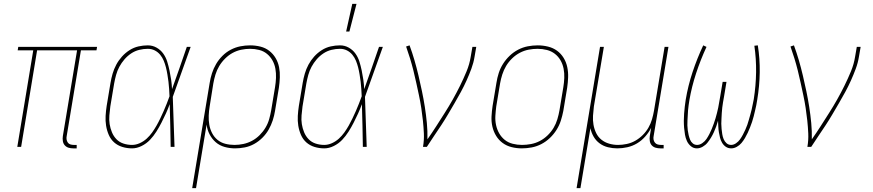

<svg xmlns="http://www.w3.org/2000/svg" viewBox="-20 -764 4540 999"><path d="M379 8H361Q348 8 336.5 4.5Q325 1 317 -8Q309 -17 307 -30Q305 -43 307 -56L381 -502H173L90 0H70L153 -502H72L75 -520H485L482 -502H401L327 -56Q325 -47 326.5 -38Q328 -29 333 -22Q338 -15 346.5 -12.5Q355 -10 364 -10H379Z M667 8Q641 8 616.5 0.5Q592 -7 574 -23Q556 -39 546 -62Q536 -85 532 -110Q528 -135 529.5 -161Q531 -187 535 -213L555 -333Q559 -357 566 -381Q573 -405 585 -427.5Q597 -450 614.5 -469.5Q632 -489 654 -503Q676 -517 700.5 -522.5Q725 -528 749 -528Q774 -528 795 -516Q816 -504 829.5 -485Q843 -466 850 -443.5Q857 -421 862 -397Q867 -373 870.5 -349Q874 -325 875 -300Q895 -355 914 -410Q933 -465 952 -520H972Q948 -455 925.5 -390Q903 -325 879 -260Q882 -195 883.5 -130Q885 -65 888 0H868Q867 -55 866 -110.5Q865 -166 863 -222Q854 -197 843 -173Q832 -149 820 -125.5Q808 -102 793.5 -79Q779 -56 760.5 -36.5Q742 -17 717 -4.5Q692 8 667 8ZM667 -10Q687 -10 707 -19Q727 -28 743 -42.5Q759 -57 771.5 -74.5Q784 -92 794.5 -110.5Q805 -129 814 -148Q823 -167 831.5 -186Q840 -205 847.5 -224.5Q855 -244 862 -263Q861 -282 860 -301Q859 -320 856.5 -339Q854 -358 851 -376.5Q848 -395 843.5 -413Q839 -431 832 -448Q825 -465 813.5 -479Q802 -493 785.5 -501.5Q769 -510 749 -510Q727 -510 704.5 -504.5Q682 -499 662.5 -486Q643 -473 627.5 -455Q612 -437 601 -416.5Q590 -396 584 -374Q578 -352 574 -330L554 -210Q551 -187 549 -163.5Q547 -140 550.5 -118Q554 -96 562.5 -75.5Q571 -55 586 -39.5Q601 -24 622.5 -17Q644 -10 667 -10Z M980 215 1071 -333Q1075 -358 1083 -383Q1091 -408 1104.5 -431Q1118 -454 1137.5 -473.5Q1157 -493 1181 -505.5Q1205 -518 1230.5 -523Q1256 -528 1281 -528Q1309 -528 1335 -521.5Q1361 -515 1381 -499.5Q1401 -484 1414 -462Q1427 -440 1432 -414.5Q1437 -389 1436 -361.5Q1435 -334 1431 -307L1411 -187Q1407 -162 1399 -137.5Q1391 -113 1378 -90Q1365 -67 1345.5 -47.5Q1326 -28 1302.5 -15Q1279 -2 1253.5 3Q1228 8 1203 8Q1175 8 1148.5 0.5Q1122 -7 1102.5 -24Q1083 -41 1070.5 -65Q1058 -89 1055 -116L1000 215ZM1200 -10Q1223 -10 1246.5 -15Q1270 -20 1291.5 -31.5Q1313 -43 1331 -61Q1349 -79 1361.5 -100Q1374 -121 1380.5 -144Q1387 -167 1391 -190L1411 -310Q1415 -334 1416 -358.5Q1417 -383 1413 -406Q1409 -429 1398 -449Q1387 -469 1369.5 -483.5Q1352 -498 1329 -504Q1306 -510 1281 -510Q1258 -510 1234.5 -505Q1211 -500 1190 -488.5Q1169 -477 1151 -459Q1133 -441 1120.5 -420Q1108 -399 1101 -376Q1094 -353 1090 -330L1071 -211Q1067 -187 1066 -162.5Q1065 -138 1069 -115Q1073 -92 1083.5 -71.5Q1094 -51 1111.5 -36.5Q1129 -22 1152 -16Q1175 -10 1200 -10Z M1667 8Q1641 8 1616.5 0.5Q1592 -7 1574 -23Q1556 -39 1546 -62Q1536 -85 1532 -110Q1528 -135 1529.5 -161Q1531 -187 1535 -213L1555 -333Q1559 -357 1566 -381Q1573 -405 1585 -427.5Q1597 -450 1614.5 -469.5Q1632 -489 1654 -503Q1676 -517 1700.5 -522.5Q1725 -528 1749 -528Q1774 -528 1795 -516Q1816 -504 1829.5 -485Q1843 -466 1850 -443.5Q1857 -421 1862 -397Q1867 -373 1870.5 -349Q1874 -325 1875 -300Q1895 -355 1914 -410Q1933 -465 1952 -520H1972Q1948 -455 1925.5 -390Q1903 -325 1879 -260Q1882 -195 1883.5 -130Q1885 -65 1888 0H1868Q1867 -55 1866 -110.5Q1865 -166 1863 -222Q1854 -197 1843 -173Q1832 -149 1820 -125.5Q1808 -102 1793.5 -79Q1779 -56 1760.5 -36.5Q1742 -17 1717 -4.5Q1692 8 1667 8ZM1667 -10Q1687 -10 1707 -19Q1727 -28 1743 -42.5Q1759 -57 1771.5 -74.5Q1784 -92 1794.5 -110.5Q1805 -129 1814 -148Q1823 -167 1831.5 -186Q1840 -205 1847.5 -224.5Q1855 -244 1862 -263Q1861 -282 1860 -301Q1859 -320 1856.5 -339Q1854 -358 1851 -376.5Q1848 -395 1843.5 -413Q1839 -431 1832 -448Q1825 -465 1813.5 -479Q1802 -493 1785.5 -501.5Q1769 -510 1749 -510Q1727 -510 1704.5 -504.5Q1682 -499 1662.5 -486Q1643 -473 1627.5 -455Q1612 -437 1601 -416.5Q1590 -396 1584 -374Q1578 -352 1574 -330L1554 -210Q1551 -187 1549 -163.5Q1547 -140 1550.5 -118Q1554 -96 1562.5 -75.5Q1571 -55 1586 -39.5Q1601 -24 1622.5 -17Q1644 -10 1667 -10ZM1781 -600 1813 -744H1835L1798 -600Z M2181 0Q2187 -35 2185.5 -69Q2184 -103 2180.5 -136Q2177 -169 2172 -202Q2167 -235 2160 -267.5Q2153 -300 2146 -332.5Q2139 -365 2131 -397Q2123 -429 2113.5 -460Q2104 -491 2093 -522L2111 -528Q2125 -490 2136.5 -450.5Q2148 -411 2157.5 -370.5Q2167 -330 2175.5 -289.5Q2184 -249 2190.5 -207.5Q2197 -166 2201 -124Q2205 -82 2204 -39Q2228 -73 2250 -107.5Q2272 -142 2294 -176.5Q2316 -211 2336 -246.5Q2356 -282 2374 -318.5Q2392 -355 2407.5 -392.5Q2423 -430 2429 -468L2438 -520H2458L2449 -468Q2444 -437 2432.5 -406Q2421 -375 2407.5 -345Q2394 -315 2378 -285.5Q2362 -256 2345 -227Q2328 -198 2311 -169Q2294 -140 2275.5 -112Q2257 -84 2238 -56Q2219 -28 2201 0Z M2695 8Q2668 8 2642 1.5Q2616 -5 2595.5 -20Q2575 -35 2561.5 -57Q2548 -79 2542 -105Q2536 -131 2537.5 -158.5Q2539 -186 2543 -213L2563 -333Q2567 -359 2575 -384Q2583 -409 2597.5 -432Q2612 -455 2632 -474Q2652 -493 2676 -505.5Q2700 -518 2726 -523Q2752 -528 2778 -528Q2805 -528 2831.5 -521.5Q2858 -515 2878.5 -500Q2899 -485 2912.5 -463Q2926 -441 2931.5 -415Q2937 -389 2936 -361.5Q2935 -334 2931 -307L2911 -187Q2906 -161 2898 -136Q2890 -111 2875.5 -88Q2861 -65 2841 -46Q2821 -27 2797 -14.5Q2773 -2 2747 3Q2721 8 2695 8ZM2696 -10Q2719 -10 2743 -14.5Q2767 -19 2789 -30.5Q2811 -42 2829.5 -60Q2848 -78 2860.5 -99Q2873 -120 2880 -143.5Q2887 -167 2891 -190L2911 -310Q2915 -334 2916 -358.5Q2917 -383 2912.5 -406.5Q2908 -430 2896.5 -450Q2885 -470 2867 -484Q2849 -498 2825.5 -504Q2802 -510 2777 -510Q2754 -510 2730.5 -505.5Q2707 -501 2685 -489.5Q2663 -478 2644.5 -460Q2626 -442 2613.5 -421Q2601 -400 2593.5 -376.5Q2586 -353 2582 -330L2562 -210Q2559 -186 2557.5 -161.5Q2556 -137 2561 -113.5Q2566 -90 2577.5 -70Q2589 -50 2606.5 -36Q2624 -22 2647.5 -16Q2671 -10 2696 -10Z M2980 215 3102 -520H3122L3070 -210Q3067 -186 3065.5 -162Q3064 -138 3068 -115Q3072 -92 3082 -71.5Q3092 -51 3109.5 -37Q3127 -23 3149.5 -16.5Q3172 -10 3196 -10Q3218 -10 3241.5 -15Q3265 -20 3286 -32Q3307 -44 3324.5 -61.5Q3342 -79 3354 -100Q3366 -121 3372.5 -143.5Q3379 -166 3383 -189L3438 -520H3458L3381 -56Q3379 -47 3380.5 -38Q3382 -29 3387.5 -22Q3393 -15 3401.5 -12.5Q3410 -10 3419 -10H3433V8H3416Q3403 8 3391 4.5Q3379 1 3371 -8Q3363 -17 3361 -30Q3359 -43 3361 -56L3368 -99Q3356 -75 3337 -53.5Q3318 -32 3294.5 -18Q3271 -4 3244.5 2Q3218 8 3192 8Q3167 8 3143 2Q3119 -4 3100 -18Q3081 -32 3069 -52.5Q3057 -73 3052 -97L3000 215Z M3606 8Q3588 8 3574.5 -3.5Q3561 -15 3554 -30.5Q3547 -46 3544 -63.5Q3541 -81 3539.5 -99Q3538 -117 3538 -135.5Q3538 -154 3539.5 -172.5Q3541 -191 3543 -209.5Q3545 -228 3548 -246Q3560 -318 3583.5 -389Q3607 -460 3639 -528L3656 -520Q3625 -453 3602 -383Q3579 -313 3567 -243Q3565 -230 3563 -216.5Q3561 -203 3560 -190Q3559 -177 3558.5 -164Q3558 -151 3557 -138Q3556 -125 3556.5 -112Q3557 -99 3558.5 -86.5Q3560 -74 3563 -61.5Q3566 -49 3570.5 -37.5Q3575 -26 3584.5 -18Q3594 -10 3607 -10Q3621 -10 3634.5 -19.5Q3648 -29 3656 -41Q3664 -53 3671 -66.5Q3678 -80 3683.5 -93.5Q3689 -107 3694 -121Q3699 -135 3703 -148.5Q3707 -162 3710.5 -176Q3714 -190 3717 -204Q3720 -218 3722 -232Q3724 -246 3727 -260L3740 -338H3760L3747 -260Q3744 -246 3742 -232Q3740 -218 3738 -204Q3736 -190 3735.5 -176Q3735 -162 3734 -148Q3733 -134 3733 -120.5Q3733 -107 3734.5 -93Q3736 -79 3738 -66Q3740 -53 3745 -40.5Q3750 -28 3760 -19Q3770 -10 3784 -10Q3797 -10 3809.5 -18.5Q3822 -27 3830.5 -39Q3839 -51 3845.5 -63.5Q3852 -76 3858 -89Q3864 -102 3868.5 -115Q3873 -128 3876.5 -141Q3880 -154 3884 -167.5Q3888 -181 3891 -194.5Q3894 -208 3896.5 -221Q3899 -234 3902 -248Q3913 -318 3914 -388Q3915 -458 3905 -526L3923 -528Q3934 -459 3933 -388Q3932 -317 3920 -245Q3918 -231 3915 -216.5Q3912 -202 3908.5 -187.5Q3905 -173 3901.5 -158.5Q3898 -144 3893 -129.5Q3888 -115 3882.5 -101Q3877 -87 3870.5 -73Q3864 -59 3856 -45.5Q3848 -32 3838 -20Q3828 -8 3813.5 0Q3799 8 3785 8Q3769 8 3757 0Q3745 -8 3737.5 -20.5Q3730 -33 3726.5 -47Q3723 -61 3720.5 -75.5Q3718 -90 3717.5 -105.5Q3717 -121 3716 -136Q3712 -121 3706.5 -106Q3701 -91 3694.5 -76.5Q3688 -62 3679.5 -48Q3671 -34 3661 -21.5Q3651 -9 3636 -0.5Q3621 8 3606 8Z M4181 0Q4187 -35 4185.5 -69Q4184 -103 4180.5 -136Q4177 -169 4172 -202Q4167 -235 4160 -267.5Q4153 -300 4146 -332.5Q4139 -365 4131 -397Q4123 -429 4113.5 -460Q4104 -491 4093 -522L4111 -528Q4125 -490 4136.5 -450.5Q4148 -411 4157.5 -370.5Q4167 -330 4175.5 -289.5Q4184 -249 4190.5 -207.5Q4197 -166 4201 -124Q4205 -82 4204 -39Q4228 -73 4250 -107.5Q4272 -142 4294 -176.5Q4316 -211 4336 -246.5Q4356 -282 4374 -318.5Q4392 -355 4407.5 -392.5Q4423 -430 4429 -468L4438 -520H4458L4449 -468Q4444 -437 4432.5 -406Q4421 -375 4407.5 -345Q4394 -315 4378 -285.5Q4362 -256 4345 -227Q4328 -198 4311 -169Q4294 -140 4275.5 -112Q4257 -84 4238 -56Q4219 -28 4201 0Z"/></svg>

Font: Iosevka Thin Oblique
Style: Regular
Weight: 100
Italic angle: -9°
Monospace: yes
Designer: Belleve Invis
Foundry: Belleve Invis
Version: Version 32.5.0; ttfautohint (v1.8.4)